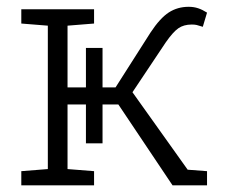

<svg xmlns="http://www.w3.org/2000/svg" viewBox="-20 -556 689 576"><path d="M43.9 0V-42.5L123.5 -48.8V-479L43.9 -485.4V-528.3H262.2V-485.4L182.6 -479V-293.9H237.8V-412.1H287.6V-293.9H326.7L431.6 -458.5Q460 -501.5 486.3 -518.6Q512.7 -535.6 545.9 -535.6Q561.5 -535.6 574.5 -531.2Q587.4 -526.9 601.1 -518.1L588.4 -475.6Q575.7 -479.5 570.1 -481Q564.5 -482.4 555.2 -482.4Q531.2 -482.4 515.1 -471.2Q499 -460 477.5 -429.2L377.4 -279.3L543 -46.9L601.1 -42.5V0H497.6L335 -242.7H287.6V-126H237.8V-242.7H182.6V-48.8L262.2 -42.5V0Z"/></svg>

Font: Roboto Slab Light
Style: Regular
Weight: 300
Designer: Google
Version: Version 2.000; ttfautohint (v1.8.1.43-b0c9)